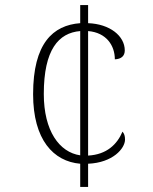

<svg xmlns="http://www.w3.org/2000/svg" viewBox="-20 -734 599 754"><path d="M295 -91V0H326V-91C423 -95 471 -151 471 -186C471 -200 468 -209 461 -217C440 -167 399 -127 326 -123V-612C398 -606 431 -555 431 -501C456 -502 470 -514 470 -536C470 -593 411 -640 326 -643V-714H295V-643C188 -635 110 -564 110 -364C110 -185 190 -100 295 -91ZM295 -612V-124C213 -136 152 -220 152 -365C152 -539 210 -605 295 -612Z"/></svg>

Font: Noto Serif Myanmar ExtraLight
Style: Regular
Weight: 200
Designer: Ben Mitchell and the Monotype Design Team
Foundry: Monotype Imaging Inc.
Version: Version 2.106